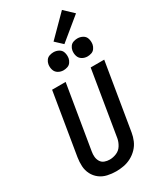

<svg xmlns="http://www.w3.org/2000/svg" viewBox="-290 -1289 1157 1388"><g transform="rotate(-30 288.0 -595.5)"><path d="M243 8Q275 8 307.5 2Q340 -4 370 -20Q400 -36 424 -61Q448 -86 461 -117Q474 -148 479 -179L571 -735H458L369 -195Q364 -167 347.5 -140Q331 -113 302.5 -101Q274 -89 245 -89Q223 -89 203 -96.5Q183 -104 172 -122Q161 -140 159 -161.5Q157 -183 161 -205L249 -735H136L51 -221Q45 -184 47 -148Q49 -112 65 -81Q81 -50 108.5 -29Q136 -8 171.5 0Q207 8 243 8ZM479 -815Q495 -815 512 -820.5Q529 -826 539.5 -841Q550 -856 553 -872Q557 -896 550.5 -919Q544 -942 523.5 -953.5Q503 -965 479 -965Q463 -965 446 -959.5Q429 -954 418.5 -939.5Q408 -925 405 -908Q401 -884 408 -861.5Q415 -839 435 -827Q455 -815 479 -815ZM279 -815Q295 -815 312 -820.5Q329 -826 339.5 -841Q350 -856 353 -872Q357 -896 350.5 -919Q344 -942 323.5 -953.5Q303 -965 279 -965Q263 -965 246 -959.5Q229 -954 218.5 -939.5Q208 -925 205 -908Q201 -884 208 -861.5Q215 -839 235 -827Q255 -815 279 -815ZM378 -976 562 -1127 486 -1199 319 -1031Z"/></g></svg>

Font: Iosevka Sparkle Semibold
Style: Italic
Weight: 600
Italic angle: -9°
Designer: Belleve Invis
Foundry: Belleve Invis
Version: Version 4.5.0; ttfautohint (v1.8.3)